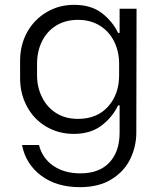

<svg xmlns="http://www.w3.org/2000/svg" viewBox="-20 -562 664 793"><path d="M92 -429Q121 -481 172 -511.5Q223 -542 286 -542Q356 -542 400 -508.5Q444 -475 468 -426H474V-526H544L543 -14Q543 42 518.5 93.5Q494 145 441.5 178Q389 211 310 211Q213 211 149.5 163Q86 115 71 37H141Q155 92 200.5 123Q246 154 312 154Q390 154 432 109Q474 64 474 -14V-127H468Q443 -76 398 -42.5Q353 -9 285 -9Q222 -9 171 -39Q120 -69 91.5 -122Q63 -175 63 -239V-311Q63 -376 92 -429ZM154 -160Q174 -119 212 -95Q250 -71 302 -71Q381 -71 426.5 -122Q472 -173 472 -251V-299Q472 -349 451.5 -390.5Q431 -432 392.5 -456Q354 -480 302 -480Q250 -480 211.5 -456Q173 -432 153 -390.5Q133 -349 133 -299V-251Q133 -201 154 -160Z"/></svg>

Font: Lopes Sans Light
Style: Regular
Weight: 300
Designer: Gabriel Lam, Diego Maldonado
Foundry: TypeRant, Foresti Design
Version: Version 4.000